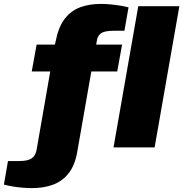

<svg xmlns="http://www.w3.org/2000/svg" viewBox="-111 -757 941 986"><path d="M53 209Q33 209 6.5 207Q-20 205 -46 200.5Q-72 196 -91 191L-70 70H-12Q32 70 52 56Q72 42 77 12L147 -390H52L77 -528H171L175 -546Q189 -618 221 -660Q253 -702 300.5 -719.5Q348 -737 408 -737Q429 -737 455.5 -734.5Q482 -732 507 -728Q532 -724 549 -719L528 -599H473Q428 -599 409 -587Q390 -575 386 -546L383 -528H516L491 -390H358L286 21Q275 88 244 129.5Q213 171 165 190Q117 209 53 209ZM472 0 599 -725H810L683 0Z"/></svg>

Font: Archivo SemiExpanded Black
Style: Italic
Weight: 900
Width: 6
Italic angle: -10°
Designer: Hector Gatti
Foundry: Omnibus-Type
Version: Version 2.001